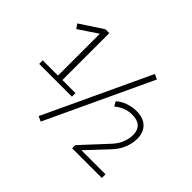

<svg xmlns="http://www.w3.org/2000/svg" viewBox="-154 -981 1257 1257"><g transform="rotate(45 474.5 -352.5)"><path d="M63 -238V-271H204V-675L223 -671L73 -571L52 -602L209 -705H245V-271H366V-238ZM337 22 302 6 645 -727 680 -711ZM606 0V-29L768 -204Q798 -236 812.5 -272.5Q827 -309 827 -345Q827 -388 802 -411Q777 -434 729 -434Q694 -434 663 -421.5Q632 -409 608 -388L590 -419Q616 -444 655 -457.5Q694 -471 734 -471Q774 -471 803.5 -456Q833 -441 848.5 -413Q864 -385 864 -348Q864 -304 847.5 -261.5Q831 -219 796 -181L658 -34H881V0Z"/></g></svg>

Font: Nunito Sans 7pt Condensed ExtraLight
Style: Regular
Weight: 250
Width: 3
Designer: Vernon Adams
Foundry: Vernon Adams
Version: Version 3.101;gftools[0.9.27]